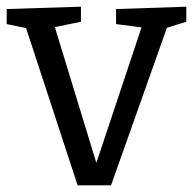

<svg xmlns="http://www.w3.org/2000/svg" viewBox="-25 -552 577 574"><path d="M322 -525 532 -532V-487L474 -469L307 2H207L53 -468L-5 -480V-525L217 -532V-487L139 -471L263 -65L398 -470L322 -480Z"/></svg>

Font: Bitter Pro
Style: Regular
Weight: 400
Designer: Sol Matas, and Bitter project Authors
Foundry: Sol Matas
Version: Version 1.010